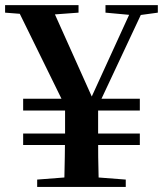

<svg xmlns="http://www.w3.org/2000/svg" viewBox="-25 -733 639 753"><path d="M338.3 -271.7 545.3 -712.9H498.8L331.3 -346.7L324.8 -331.5H345.2L174.1 -712.9H35.9L253 -270.7ZM122.7 -673.4H148L283 -683.4V-712.9H-5V-683.4ZM269.4 -40.2 120.8 -28.7V0H468.2V-28.7L318.9 -40.2ZM230.2 -204.3C230.2 -141.8 228.5 -103.7 226.8 0H362.5C359.8 -103.7 359.8 -142.5 359.8 -204.3V-331H230.2ZM497.1 -673.4H521L594 -683.4V-712.9H388.7V-683.4ZM65.8 -164.3H523.4V-209.3H65.8ZM65.8 -299.6H523.4V-345.8H65.8Z"/></svg>

Font: Source Han Serif TW VF
Style: Regular
Weight: 250
Designer: Ryoko NISHIZUKA 西塚涼子 (kana & ideographs); Frank Grießhammer (Latin, Greek & Cyrillic); Wenlong ZHANG 张文龙 (bopomofo); San
Foundry: Adobe
Version: Version 2.002;hotconv 1.1.0;makeotfexe 2.6.0